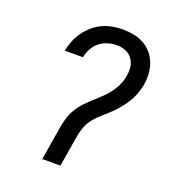

<svg xmlns="http://www.w3.org/2000/svg" viewBox="-135 -849 869 955"><g transform="rotate(20 300.0 -371.5)"><path d="M196 0 224 -170Q228 -195 235 -221Q242 -247 255 -271Q268 -295 286.5 -316Q305 -337 325.5 -355.5Q346 -374 366.5 -393Q387 -412 404 -433.5Q421 -455 433 -480Q445 -505 449 -530Q454 -555 451 -579.5Q448 -604 434.5 -622.5Q421 -641 399 -650Q377 -659 352 -659Q329 -659 304.5 -652Q280 -645 260.5 -629Q241 -613 229 -590.5Q217 -568 213 -545H117Q122 -572 132.5 -598Q143 -624 159.5 -647.5Q176 -671 198 -690Q220 -709 245.5 -721Q271 -733 298.5 -738Q326 -743 352 -743Q382 -743 411 -737.5Q440 -732 464.5 -718.5Q489 -705 507.5 -683.5Q526 -662 536 -635.5Q546 -609 548 -579.5Q550 -550 545 -520Q540 -494 530.5 -468.5Q521 -443 506 -419.5Q491 -396 473 -375Q455 -354 434.5 -335Q414 -316 392.5 -297Q371 -278 354.5 -255.5Q338 -233 330 -207.5Q322 -182 318 -156L292 0Z"/></g></svg>

Font: Iosevka Custom Medium Oblique
Style: Regular
Weight: 500
Italic angle: -9°
Designer: Belleve Invis
Foundry: Belleve Invis
Version: Version 27.0.1